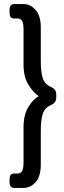

<svg xmlns="http://www.w3.org/2000/svg" viewBox="-20 -788 314 946"><path d="M27 106V99Q27 82 32 74.5Q37 67 49 67H65Q83 67 89.5 53.5Q96 40 96 12V-161Q96 -223 120.5 -262Q145 -301 171 -314Q144 -332 120 -370.5Q96 -409 96 -469V-643Q96 -671 89.5 -684Q83 -697 64 -697H48Q37 -697 32 -704.5Q27 -712 27 -729V-736Q27 -753 32.5 -760.5Q38 -768 50 -768H97Q129 -768 155 -739.5Q181 -711 181 -652V-485Q181 -431 191 -402Q201 -373 230 -360Q244 -354 250.5 -345Q257 -336 257 -322V-308Q257 -294 250.5 -285Q244 -276 230 -270Q201 -257 191 -228Q181 -199 181 -145V22Q181 82 155 110Q129 138 97 138H50Q38 138 32.5 130.5Q27 123 27 106Z"/></svg>

Font: Asap-Medium
Style: Regular
Weight: 500
Designer: Pablo Cosgaya
Foundry: Omnibus-Type
Version: Version 2.000; ttfautohint (v1.8)